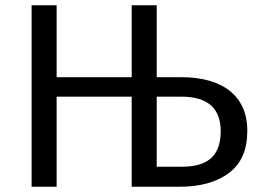

<svg xmlns="http://www.w3.org/2000/svg" viewBox="-20 -709 984 729"><path d="M575 -416V-689H480V-416H195V-689H100V0H195V-342H480V0H662C740 0 802 -17 849 -52C896 -87 919 -140 919 -213C919 -345 825 -416 668 -416ZM575 -76V-342H669C768 -342 818 -298 818 -211C818 -111 762 -76 670 -76Z"/></svg>

Font: Fira Sans
Style: Regular
Weight: 400
Designer: Carrois Corporate & Edenspiekermann AG
Foundry: Carrois Corporate GbR & Edenspiekermann AG
Version: Version 4.203